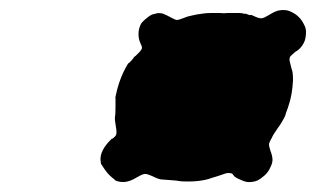

<svg xmlns="http://www.w3.org/2000/svg" viewBox="-20 -426 632 384"><path d="M537 -405Q552 -408 563 -402Q580 -394 588 -377Q592 -370 592 -362Q592 -356 591 -350.5Q590 -345 588 -341Q583 -331 575 -325Q571 -323 568.5 -320.5Q566 -318 563 -315.5Q560 -313 560 -312Q558 -308 560 -301Q561 -298 562 -293Q563 -288 564 -286Q566 -281 566 -265Q565 -248 563 -238Q560 -221 552 -200Q551 -195 548 -189.5Q545 -184 542.5 -180Q540 -176 540 -176Q540 -176 536 -170.5Q532 -165 528 -158.5Q524 -152 524 -151Q524 -151 521 -145.5Q518 -140 518 -137Q518 -133 521 -124Q525 -114 525 -106Q525 -100 521 -92Q517 -82 509 -75Q501 -68 495 -65Q485 -61 474 -62Q468 -63 460 -67Q452 -70 448 -74Q447 -76 445 -78Q443 -80 437 -80Q432 -80 425 -77Q422 -76 414.5 -73.5Q407 -71 403 -70Q393 -66 376 -64Q368 -63 355 -63Q342 -63 337.5 -64Q333 -65 324 -65.5Q315 -66 311 -66.5Q307 -67 304 -67Q298 -67 284 -74Q275 -78 271 -78Q267 -79 255 -72Q239 -62 227 -62Q220 -62 217 -63Q209 -65 209 -67Q209 -67 203.5 -71.5Q198 -76 194.5 -80.5Q191 -85 189.5 -87Q188 -89 185.5 -93Q183 -97 183 -97Q182 -96 181 -106Q180 -125 201 -146L204 -149V-148L205 -149Q210 -152 212 -156Q214 -160 212 -171Q209 -188 210 -193Q211 -196 211 -213Q211 -219 211 -222Q211 -225 211 -227Q211 -229 211 -229.5Q211 -230 211 -230Q210 -229 212 -237Q217 -261 227 -282Q237 -302 238 -300L243 -305Q245 -308 245.5 -308Q246 -308 248 -312L251 -314Q251 -314 254.5 -317.5Q258 -321 259 -322Q263 -326 264 -330Q264 -333 262 -337Q260 -341 258.5 -346Q257 -351 257 -358Q257 -370 263 -380Q267 -385 275 -391Q279 -394 279 -394Q279 -394 280.5 -395Q282 -396 284.5 -397Q287 -398 289 -398Q296 -401 305 -399Q311 -397 322 -391Q331 -386 334 -386Q337 -386 346 -389.5Q355 -393 357.5 -393.5Q360 -394 364 -395Q371 -397 387 -399Q393 -400 403.5 -400Q414 -400 420 -400Q428 -399 435 -400Q437 -400 445.5 -400Q454 -400 458 -400Q463 -400 466.5 -399Q470 -398 470.5 -398.5Q471 -399 473 -398Q480 -395 481 -396Q482 -397 492 -392Q499 -389 503.5 -389.5Q508 -390 518 -396Q529 -403 537 -405Z"/></svg>

Font: TT2020 Style E
Style: Italic
Weight: 400
Italic angle: -15°
Version: Version 0.2.000